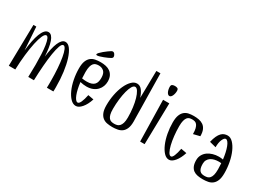

<svg xmlns="http://www.w3.org/2000/svg" viewBox="-36 -1407 2796 2079"><g transform="rotate(30 1362.0 -367.5)"><path d="M472 -489Q452 -489 437.5 -449Q423 -409 412 -341.5Q401 -274 394 -185.5Q387 -97 384 0H313Q316 -78 316 -152Q316 -223 313 -284.5Q310 -346 303 -391.5Q296 -437 285 -463Q274 -489 259 -489Q239 -489 221 -449Q203 -409 188.5 -341.5Q174 -274 164 -185.5Q154 -97 151 0H70L80 -516H116L135 -229Q142 -295 153 -350Q164 -405 179.5 -445.5Q195 -486 215 -508.5Q235 -531 261 -531Q284 -531 301 -512.5Q318 -494 329.5 -461Q341 -428 348 -382Q355 -336 358 -281Q365 -336 375.5 -382Q386 -428 400 -461Q414 -494 432.5 -512.5Q451 -531 474 -531Q508 -531 536 -493Q564 -455 584.5 -390.5Q605 -326 616.5 -239.5Q628 -153 628 -56Q628 -42 628 -28Q628 -14 627 0H546Q547 -23 547 -44.5Q547 -66 547 -88Q547 -170 541.5 -243Q536 -316 526.5 -371Q517 -426 503 -457.5Q489 -489 472 -489Z M742 0ZM1084 -386Q1084 -356 1073.5 -327.5Q1063 -299 1041.5 -276Q1020 -253 987 -239Q954 -225 909 -225Q891 -225 871 -227.5Q851 -230 830 -235Q835 -192 843.5 -154Q852 -116 863 -88Q874 -60 887 -43.5Q900 -27 914 -27Q932 -27 947.5 -61.5Q963 -96 975 -155L1046 -142Q1023 -70 986.5 -27.5Q950 15 914 15Q878 15 846.5 -17.5Q815 -50 791.5 -102.5Q768 -155 755 -221.5Q742 -288 742 -356Q742 -413 755.5 -447Q769 -481 792.5 -500Q816 -519 847.5 -525Q879 -531 914 -531Q949 -531 980 -524Q1011 -517 1034 -500Q1057 -483 1070.5 -455.5Q1084 -428 1084 -386ZM823 -356Q823 -315 826 -278Q843 -275 858 -274Q873 -273 887 -273Q922 -273 945 -281.5Q968 -290 981 -305Q994 -320 999 -341Q1004 -362 1004 -386Q1004 -443 978 -466.5Q952 -490 914 -490Q895 -490 878.5 -485.5Q862 -481 849.5 -466.5Q837 -452 830 -425.5Q823 -399 823 -356ZM842 -574Q839 -574 834 -575.5Q829 -577 829 -582Q829 -590 843.5 -605.5Q858 -621 878 -637.5Q898 -654 918.5 -669Q939 -684 951 -691Q961 -697 970 -697Q984 -697 995 -681Q1006 -665 1006 -651Q1006 -637 988 -627Q978 -621 958 -612Q938 -603 916 -594.5Q894 -586 873.5 -580Q853 -574 842 -574Z M1533 -750Q1535 -602 1537 -500Q1539 -398 1540 -332Q1541 -266 1541.5 -230Q1542 -194 1542.5 -177Q1543 -160 1543 -156.5Q1543 -153 1543 -152Q1543 -98 1529 -65Q1515 -32 1491.5 -14.5Q1468 3 1436.5 9Q1405 15 1371 15Q1336 15 1304.5 9Q1273 3 1249.5 -16Q1226 -35 1212.5 -69Q1199 -103 1199 -160Q1199 -228 1212 -294Q1225 -360 1248.5 -412Q1272 -464 1303.5 -496Q1335 -528 1371 -528Q1408 -528 1433.5 -495.5Q1459 -463 1476 -410L1482 -750ZM1371 -487Q1351 -487 1334.5 -459Q1318 -431 1306 -385Q1294 -339 1287 -280Q1280 -221 1280 -160Q1280 -116 1287 -90Q1294 -64 1306.5 -49.5Q1319 -35 1335.5 -30.5Q1352 -26 1371 -26Q1390 -26 1407 -30.5Q1424 -35 1437.5 -49.5Q1451 -64 1459 -90Q1467 -116 1467 -160Q1467 -221 1459.5 -280Q1452 -339 1438.5 -385Q1425 -431 1407.5 -459Q1390 -487 1371 -487Z M1701 -516H1779L1768 0H1712ZM1739 -585Q1729 -585 1720.5 -592.5Q1712 -600 1706 -612.5Q1700 -625 1696.5 -641Q1693 -657 1693 -673Q1693 -697 1706.5 -703.5Q1720 -710 1739 -710Q1758 -710 1771 -703.5Q1784 -697 1784 -673Q1784 -657 1780.5 -641Q1777 -625 1771 -612.5Q1765 -600 1757 -592.5Q1749 -585 1739 -585Z M2167 -356Q2167 -399 2160 -425.5Q2153 -452 2141.5 -466.5Q2130 -481 2114.5 -485.5Q2099 -490 2081 -490Q2063 -490 2047.5 -485.5Q2032 -481 2020.5 -466.5Q2009 -452 2002 -425.5Q1995 -399 1995 -356Q1995 -295 2001.5 -236Q2008 -177 2019.5 -130.5Q2031 -84 2046.5 -55.5Q2062 -27 2080 -27Q2097 -27 2111.5 -61.5Q2126 -96 2137 -155L2208 -142Q2185 -70 2149.5 -27.5Q2114 15 2079 15Q2044 15 2014 -17.5Q1984 -50 1961.5 -102.5Q1939 -155 1926.5 -221.5Q1914 -288 1914 -356Q1914 -413 1927 -447Q1940 -481 1962.5 -500Q1985 -519 2015 -525Q2045 -531 2079 -531Q2113 -531 2143.5 -525Q2174 -519 2197.5 -502.5Q2221 -486 2234.5 -455.5Q2248 -425 2248 -376Z M2502 -531Q2538 -531 2569.5 -498.5Q2601 -466 2624.5 -413.5Q2648 -361 2661 -294.5Q2674 -228 2674 -160Q2674 -103 2660.5 -69Q2647 -35 2623.5 -16Q2600 3 2568.5 9Q2537 15 2502 15Q2467 15 2437 9.5Q2407 4 2385 -12Q2363 -28 2350.5 -56.5Q2338 -85 2338 -130Q2338 -167 2354 -196Q2370 -225 2397 -244.5Q2424 -264 2459.5 -274.5Q2495 -285 2534 -285Q2558 -285 2586 -280Q2581 -323 2572.5 -361Q2564 -399 2553 -427.5Q2542 -456 2529 -472.5Q2516 -489 2502 -489Q2483 -489 2466.5 -452Q2450 -415 2450 -355L2369 -376Q2380 -422 2394 -452Q2408 -482 2425 -499.5Q2442 -517 2461.5 -524Q2481 -531 2502 -531ZM2593 -160Q2593 -198 2590 -236Q2582 -237 2575 -237.5Q2568 -238 2561 -238Q2532 -238 2506.5 -232Q2481 -226 2461.5 -213Q2442 -200 2430.5 -179.5Q2419 -159 2419 -130Q2419 -98 2425 -77.5Q2431 -57 2442 -45.5Q2453 -34 2468 -30Q2483 -26 2502 -26Q2521 -26 2537.5 -30.5Q2554 -35 2566.5 -49.5Q2579 -64 2586 -90Q2593 -116 2593 -160Z"/></g></svg>

Font: Combo
Style: Regular
Weight: 400
Designer: Eduardo Rodriguez Tunni
Foundry: Eduardo Rodriguez Tunni
Version: Version 1.001